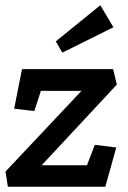

<svg xmlns="http://www.w3.org/2000/svg" viewBox="-20 -713 490 733"><path d="M218 -512 193 -555 363 -693 413 -609ZM10 0 1 -58 291 -366H136L111 -289L34 -298L64 -449H412L426 -390L139 -82H312L342 -160L424 -150L382 0Z"/></svg>

Font: Zilla Slab SemiBold
Style: Regular
Weight: 600
Designer: Typotheque.com
Foundry: Typotheque type foundry
Version: Version 1.0; 2017